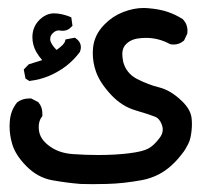

<svg xmlns="http://www.w3.org/2000/svg" viewBox="-20 -282 540 489"><path d="M4.4 39.6Q4.4 33.7 4.9 27.8Q6.8 -1 23.9 -21.5Q37.1 -31.2 54.2 -31.2Q56.2 -31.2 59.6 -31.2L77.1 -22L78.1 -21Q87.9 -9.8 87.9 7.3Q87.9 9.3 87.9 13.7L86.4 15.6Q78.6 25.9 78.6 41.5Q78.6 55.2 84 65.9Q90.3 78.1 103.3 88.1Q116.2 98.1 131.1 103.5Q146 108.9 164.6 110.4Q197.8 112.8 230 112.8Q273.4 112.8 308.8 108.4Q344.2 104 357.9 96.2Q371.6 88.9 385.7 70.3Q394.5 59.6 394.5 47.9Q394.5 38.1 388.2 27.3Q382.8 18.1 374.5 15.1Q359.9 9.3 326.7 -0.5Q290.5 -10.7 262.5 -41Q234.4 -71.3 224.6 -99.1Q216.3 -122.1 216.3 -147Q216.3 -152.3 216.8 -157.7Q219.2 -192.9 246.6 -220.2Q266.6 -240.7 293.5 -251.2Q320.3 -261.7 346.2 -261.7Q351.1 -261.7 356.4 -261.2Q386.2 -258.8 406.2 -252Q426.8 -245.1 445.3 -233.4Q452.6 -225.6 455.1 -218Q457.5 -210.4 457.5 -205.3Q457.5 -200.2 457 -196.3L448.7 -178.7L447.3 -177.7Q436.5 -168.5 421.4 -168.5Q418.5 -168.5 413.6 -169.4Q384.3 -185.5 352.1 -185.5Q342.3 -185.5 332 -184.1Q310.5 -181.2 298.3 -166.5Q291.5 -157.7 291.5 -144.5Q291.5 -135.7 293.9 -124Q301.8 -95.2 328.6 -81.1Q358.4 -65.9 384.8 -59.6Q414.6 -52.2 442.4 -25.4Q464.8 -4.4 467.8 17.6Q468.8 25.4 468.8 34.2Q468.8 49.8 465.3 67.4Q463.4 77.1 459.2 85Q455.1 92.8 451.9 98.1Q448.7 103.5 444.3 108.9Q417.5 144.5 385.3 161.6Q364.7 172.4 341.3 176.8Q293.9 185.5 251.5 186.5Q231 187 214.4 187Q193.4 187 185.1 186.5Q149.4 183.6 112.8 177Q76.2 170.4 47.4 141.4Q18.6 112.3 10.7 83.5Q4.4 61.5 4.4 39.6ZM62.5 -187.5Q62.5 -214.4 82 -232.9Q98.6 -248 117.7 -248Q127.4 -248 138.7 -245.4Q149.9 -242.7 157.2 -239.7L161.6 -237.8L164.6 -216.3Q161.6 -212.9 160.6 -212.4Q151.9 -203.6 140.1 -203.6Q136.2 -203.6 133.5 -204.1Q130.9 -204.6 129.9 -204.6Q121.1 -204.6 113.8 -196.8Q107.9 -190.9 107.9 -183.1Q107.9 -181.6 107.9 -180.7Q108.9 -170.4 124 -154.8Q144 -168.9 145.5 -176.8L147 -181.6L170.9 -186Q175.8 -182.1 178.2 -180.2Q186 -172.4 186 -161.6Q186 -156.7 183.6 -149.9Q168.5 -129.4 148.4 -113.8Q106 -82 57.6 -76.2L54.7 -75.7L44.9 -82L40.5 -105L53.2 -118.2L87.4 -128.9Q79.1 -138.2 72.3 -149.9Q62.5 -167.5 62.5 -187.5Z"/></svg>

Font: Bakudai
Style: Bold
Weight: 700
Version: Version 1.48